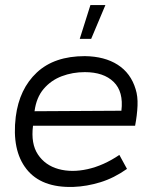

<svg xmlns="http://www.w3.org/2000/svg" viewBox="-20 -725 596 756"><path d="M512 -230H110Q101 -159 129.5 -116.5Q158 -74 210 -59.5Q262 -45 325 -59Q388 -73 450 -115L480 -60Q429 -24 375.5 -7.5Q322 9 269 11Q143 15 84.5 -59Q26 -133 42 -265Q56 -375 125 -439.5Q194 -504 314 -504Q392 -503 443.5 -470Q495 -437 514 -374Q523 -346 521.5 -309Q520 -272 512 -230ZM314 -441Q266 -441 223.5 -425Q181 -409 152 -375Q123 -341 116 -287L458 -289Q467 -364 427.5 -402.5Q388 -441 314 -441ZM294 -572 336 -705H395L339 -572Z"/></svg>

Font: Kulim Park Light
Style: Italic
Weight: 300
Italic angle: -8°
Designer: Noponies / Dale Sattler
Foundry: Noponies
Version: Version 1.000; ttfautohint (v1.8.3)